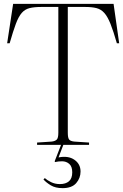

<svg xmlns="http://www.w3.org/2000/svg" viewBox="-20 -750 637 994"><path d="M304 224Q267 224 243 209.5Q219 195 205 179L212 172Q224 183 244.5 193Q265 203 290 203Q320 203 337 188.5Q354 174 354 142Q354 112 338.5 98.5Q323 85 301 85Q292 85 282.5 86Q273 87 265 89L263 85L296 0H172V-12L247 -17Q265 -19 273.5 -27Q282 -35 282 -63V-714H195Q157 -714 133 -708Q109 -702 92.5 -683Q76 -664 62 -626.5Q48 -589 30 -526H17L48 -730H568L597 -526H585Q567 -589 552 -626.5Q537 -664 520 -683Q503 -702 479.5 -708Q456 -714 420 -714H331V-63Q331 -36 338 -27.5Q345 -19 365 -17L441 -12V0H308L283 65Q333 55 365 77Q397 99 397 138Q397 172 374.5 198Q352 224 304 224Z"/></svg>

Font: Display Extralight
Style: Regular
Weight: 200
Designer: Latin by Veronika Burian and Jose Scaglione. Greek by Irene Vlachou. Cyrillic by Vera Evstafieva.
Foundry: TypeTogether
Version: Version 3.002